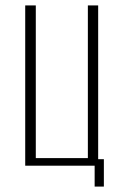

<svg xmlns="http://www.w3.org/2000/svg" viewBox="-20 -611 466 708"><path d="M329 77V0H73V-591H112V-28H304V-591H342V-24H363V77Z"/></svg>

Font: Alumni Sans ExtraLight
Style: Regular
Weight: 250
Version: Version 1.018